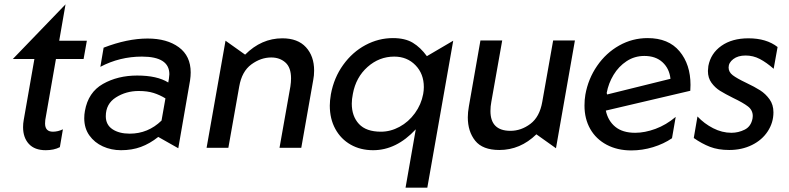

<svg xmlns="http://www.w3.org/2000/svg" viewBox="-20 -679 3625 882"><path d="M86 -95Q86 -47 112.5 -18Q139 11 190 11Q228 11 255 -3L269 -85Q246 -74 223 -74Q187 -74 187 -112Q187 -123 188 -128L237 -408H364L379 -492H252L281 -659L39 -408H138L89 -128Q86 -112 86 -95Z M576 -65Q527 -65 496.5 -85.5Q466 -106 466 -145Q466 -202 512.5 -231.5Q559 -261 617 -261Q657 -261 685.5 -252Q714 -243 740 -227L722 -125Q660 -65 576 -65ZM856 -346Q856 -422 801.5 -462Q747 -502 658 -502Q565 -502 456 -460L441 -372Q530 -419 632 -419Q758 -419 758 -338Q758 -332 756 -318L753 -300Q702 -332 610 -332Q521 -332 453 -293.5Q385 -255 370 -169Q367 -153 367 -136Q367 -90 390.5 -57Q414 -24 452.5 -6.5Q491 11 536 11Q586 11 627 -4Q668 -19 707 -50L799 2L853 -309Q856 -329 856 -346Z M1423 -355Q1423 -421 1385.5 -462Q1348 -503 1277 -503Q1181 -503 1106 -428L1016 -492L929 0H1029L1079 -282Q1091 -351 1134.5 -383Q1178 -415 1226 -415Q1265 -415 1291 -392Q1317 -369 1317 -319Q1317 -302 1314 -282L1264 0H1364L1419 -312Q1423 -332 1423 -355Z M1943 183 2062 -492 1941 -421Q1912 -461 1876.5 -482.5Q1841 -504 1785 -504Q1719 -504 1659 -472Q1599 -440 1556.5 -381Q1514 -322 1500 -246Q1495 -216 1495 -194Q1495 -133 1520.5 -86.5Q1546 -40 1591 -14.5Q1636 11 1694 11Q1801 11 1890 -85L1843 183ZM1596 -203Q1596 -223 1601 -248Q1615 -324 1668.5 -371.5Q1722 -419 1791 -419Q1850 -419 1888.5 -379.5Q1927 -340 1927 -279Q1927 -264 1924 -247Q1915 -199 1886 -159Q1857 -119 1815.5 -96.5Q1774 -74 1730 -74Q1662 -74 1629 -109.5Q1596 -145 1596 -203Z M2129 -140Q2129 -75 2163 -32.5Q2197 10 2274 10Q2370 10 2444 -62L2534 2L2621 -493H2521L2471 -211Q2459 -142 2416.5 -110Q2374 -78 2325 -78Q2233 -78 2233 -169Q2233 -190 2237 -211L2287 -493H2187L2134 -191Q2129 -163 2129 -140Z M2898 -69Q2840 -69 2806.5 -96.5Q2773 -124 2763 -171L3151 -262Q3152 -271 3152 -289Q3152 -383 3101.5 -443.5Q3051 -504 2955 -504Q2885 -504 2824.5 -470Q2764 -436 2723 -376.5Q2682 -317 2669 -244Q2665 -221 2665 -194Q2665 -133 2691.5 -86.5Q2718 -40 2767 -14Q2816 12 2880 12Q2931 12 2980 -3Q3029 -18 3067 -44L3084 -142Q3040 -105 2991 -87Q2942 -69 2898 -69ZM2940 -422Q2992 -422 3023.5 -393Q3055 -364 3060 -317L2769 -245L2767 -252Q2775 -296 2798.5 -335Q2822 -374 2858.5 -398Q2895 -422 2940 -422Z M3340 -69Q3297 -69 3256 -90Q3215 -111 3184 -144L3167 -45Q3204 -19 3241.5 -4.5Q3279 10 3330 10Q3388 10 3434.5 -13Q3481 -36 3507 -76Q3533 -116 3533 -163Q3533 -198 3515 -223Q3497 -248 3472 -264Q3447 -280 3407 -299Q3365 -319 3346 -333.5Q3327 -348 3327 -369Q3327 -391 3348.5 -407.5Q3370 -424 3405 -424Q3440 -424 3470.5 -408Q3501 -392 3534 -363L3552 -463Q3501 -503 3418 -503Q3343 -503 3294 -468.5Q3245 -434 3234 -376Q3232 -360 3232 -353Q3232 -321 3248.5 -298.5Q3265 -276 3287.5 -262Q3310 -248 3348 -229Q3394 -207 3416 -190Q3438 -173 3438 -146Q3438 -139 3437 -135Q3430 -98 3401 -83.5Q3372 -69 3340 -69Z"/></svg>

Font: Geom
Style: Italic
Weight: 400
Italic angle: -10°
Version: Version 1.102